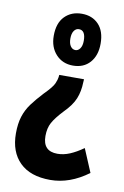

<svg xmlns="http://www.w3.org/2000/svg" viewBox="-84 -602 537 832"><g transform="rotate(10 184.5 -185.5)"><path d="M266 -274 265 -260Q264 -220 251 -188Q238 -156 203 -121Q171 -87 157.5 -62.5Q144 -38 144 -3Q144 64 208 64Q235 64 262.5 52.5Q290 41 321 19L364 121Q283 181 197 181Q109 181 62.5 135Q16 89 16 8Q16 -35 26 -66.5Q36 -98 56 -125Q76 -152 105 -183Q140 -218 147.5 -236Q155 -254 156 -264L157 -274ZM208 -552Q254 -552 282 -522.5Q310 -493 310 -438Q310 -386 282.5 -355Q255 -324 208 -324Q162 -324 133 -355.5Q104 -387 104 -437Q104 -493 133 -522.5Q162 -552 208 -552ZM207 -484Q194 -484 185.5 -472Q177 -460 177 -438Q177 -416 185.5 -404Q194 -392 207 -392Q219 -392 227.5 -404Q236 -416 236 -438Q236 -484 207 -484Z"/></g></svg>

Font: Noto Sans Myanmar ExtraCondensed
Style: Bold
Weight: 700
Width: 2
Designer: Monotype Design Team
Foundry: Monotype Imaging Inc.
Version: Version 2.107; ttfautohint (v1.8.4.7-5d5b)